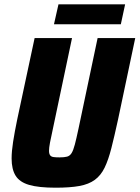

<svg xmlns="http://www.w3.org/2000/svg" viewBox="-20 -865 649 893"><path d="M239 8Q160 8 115.5 -5Q71 -18 52.5 -48Q34 -78 34 -128Q34 -161 41 -206Q48 -251 60 -309L141 -688H315L226 -266Q217 -226 212.5 -201.5Q208 -177 208 -164Q208 -150 213 -143Q218 -136 229 -134.5Q240 -133 257 -133Q279 -133 292 -136.5Q305 -140 313 -153Q321 -166 328 -192.5Q335 -219 345 -266L434 -688H609L529 -309Q512 -231 498 -176Q484 -121 466.5 -85Q449 -49 421 -28.5Q393 -8 349.5 0Q306 8 239 8ZM231 -752 252 -845H562L542 -752Z"/></svg>

Font: Saira SemiCondensed ExtraBold
Style: Italic
Weight: 800
Width: 4
Italic angle: -12°
Designer: Hector Gatti with collaboration of the Omnibus-Type team
Foundry: Omnibus-Type
Version: Version 1.101